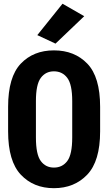

<svg xmlns="http://www.w3.org/2000/svg" viewBox="-20 -986 572 1015"><path d="M22.9 -291.5Q22.9 -133.8 90.1 -62.5Q157.2 8.8 265.1 8.8Q373 8.8 441.2 -62.7Q509.3 -134.3 509.3 -291.5V-421.4Q509.3 -579.1 441.7 -649.4Q374 -719.7 265.1 -719.7Q156.7 -719.7 89.8 -649.4Q22.9 -579.1 22.9 -421.4ZM169.9 -451.7Q169.9 -539.6 195.6 -574.2Q221.2 -608.9 265.1 -608.9Q309.6 -608.9 335.7 -574.2Q361.8 -539.6 361.8 -451.7V-259.3Q361.8 -169.4 335.7 -134.8Q309.6 -100.1 265.1 -100.1Q221.2 -100.1 195.6 -134.8Q169.9 -169.4 169.9 -259.3ZM177.2 -800.3 273.4 -755.4 425.3 -900.4 310.5 -966.3Z"/></svg>

Font: Roboto Flex Super Cond Bold
Style: Regular
Weight: 700
Width: 3
Designer: Berlow after Robertson
Foundry: Google
Version: Version 3.000